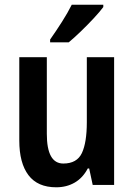

<svg xmlns="http://www.w3.org/2000/svg" viewBox="-20 -786 570 816"><path d="M465 -543V0H374L359 -70H353Q332 -30 297.5 -10Q263 10 219 10Q140 10 101 -41.5Q62 -93 62 -189V-543H179V-217Q179 -91 249 -91Q307 -91 328 -135.5Q349 -180 349 -267V-543ZM419 -756Q405 -737 379 -709Q353 -681 324 -653Q295 -625 272 -606H193V-618Q219 -655 243.5 -693.5Q268 -732 285 -766H419Z"/></svg>

Font: Noto Sans Khmer UI Condensed SemiBold
Style: Regular
Weight: 600
Width: 3
Designer: Danh Hong and the Monotype Design Team
Foundry: Monotype Imaging Inc.
Version: Version 2.002; ttfautohint (v1.8.4.7-5d5b)